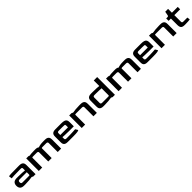

<svg xmlns="http://www.w3.org/2000/svg" viewBox="647 -2740 4846 4846"><g transform="rotate(-45 3069.5 -317.0)"><path d="M189 0Q113 0 79 -35.5Q45 -71 45 -133Q45 -198 80.5 -233Q116 -268 189 -268H240Q315 -268 375 -264Q435 -260 474 -256V-322Q474 -331 472 -340.5Q470 -350 460 -356Q450 -362 426 -362H376Q267 -362 194 -358.5Q121 -355 95 -352L84 -428Q84 -442 160 -445Q236 -448 414 -448H464Q514 -448 541 -434Q568 -420 579.5 -399Q591 -378 593.5 -356.5Q596 -335 596 -320V0H514L475 -20Q433 -13 374 -6.5Q315 0 239 0ZM215 -86H444Q466 -86 470 -90Q474 -94 474 -115V-192H215Q188 -192 177.5 -179Q167 -166 167 -138Q167 -110 179 -98Q191 -86 215 -86Z M711 0V-448H793L818 -436Q847 -441 889 -444.5Q931 -448 989 -448H1039Q1068 -448 1095 -440.5Q1122 -433 1135 -419Q1161 -432 1207 -440Q1253 -448 1327 -448H1377Q1427 -448 1454 -434Q1481 -420 1492.5 -399Q1504 -378 1506.5 -356.5Q1509 -335 1509 -320V0H1387V-322Q1387 -362 1339 -362H1199Q1183 -362 1177 -358Q1171 -354 1171 -340V0H1049V-322Q1049 -362 1001 -362H863Q844 -362 838.5 -358.5Q833 -355 833 -340V0Z M1746 0Q1696 0 1669 -13Q1642 -26 1630.5 -46Q1619 -66 1616.5 -88Q1614 -110 1614 -128V-320Q1614 -335 1616.5 -356.5Q1619 -378 1630.5 -399Q1642 -420 1669.5 -434Q1697 -448 1746 -448H1961Q2027 -448 2064.5 -435.5Q2102 -423 2117.5 -395Q2133 -367 2133 -320V-172H1958Q1868 -172 1811.5 -176Q1755 -180 1736 -181V-126Q1735 -86 1784 -86H1835Q1889 -86 1940.5 -87.5Q1992 -89 2035 -91.5Q2078 -94 2104 -96L2144 -31Q2144 0 1947 0ZM1736 -258H2011V-322Q2011 -342 2006.5 -350Q2002 -358 1980 -360Q1958 -362 1905 -362H1784Q1736 -362 1736 -322Z M2244 0V-448H2326L2366 -428Q2408 -436 2467 -442Q2526 -448 2602 -448H2652Q2702 -448 2729 -434Q2756 -420 2767.5 -399Q2779 -378 2781.5 -356.5Q2784 -335 2784 -320V0H2662V-322Q2662 -362 2614 -362H2396Q2377 -362 2371.5 -358.5Q2366 -355 2366 -340V0Z M3021 0Q2971 0 2944 -13Q2917 -26 2905.5 -46Q2894 -66 2891.5 -88Q2889 -110 2889 -128V-320Q2889 -335 2891.5 -356.5Q2894 -378 2905.5 -399Q2917 -420 2944.5 -434Q2972 -448 3021 -448H3072Q3164 -448 3220.5 -444.5Q3277 -441 3307 -437V-634H3429V0H3347L3308 -20Q3266 -13 3207 -6.5Q3148 0 3071 0ZM3059 -86H3276Q3297 -86 3302 -91Q3307 -96 3307 -116V-355Q3273 -357 3221 -359.5Q3169 -362 3110 -362H3059Q3011 -362 3011 -322V-126Q3011 -86 3059 -86Z M3559 0V-448H3641L3666 -436Q3695 -441 3737 -444.5Q3779 -448 3837 -448H3887Q3916 -448 3943 -440.5Q3970 -433 3983 -419Q4009 -432 4055 -440Q4101 -448 4175 -448H4225Q4275 -448 4302 -434Q4329 -420 4340.5 -399Q4352 -378 4354.5 -356.5Q4357 -335 4357 -320V0H4235V-322Q4235 -362 4187 -362H4047Q4031 -362 4025 -358Q4019 -354 4019 -340V0H3897V-322Q3897 -362 3849 -362H3711Q3692 -362 3686.5 -358.5Q3681 -355 3681 -340V0Z M4594 0Q4544 0 4517 -13Q4490 -26 4478.5 -46Q4467 -66 4464.5 -88Q4462 -110 4462 -128V-320Q4462 -335 4464.5 -356.5Q4467 -378 4478.5 -399Q4490 -420 4517.5 -434Q4545 -448 4594 -448H4809Q4875 -448 4912.5 -435.5Q4950 -423 4965.5 -395Q4981 -367 4981 -320V-172H4806Q4716 -172 4659.5 -176Q4603 -180 4584 -181V-126Q4583 -86 4632 -86H4683Q4737 -86 4788.5 -87.5Q4840 -89 4883 -91.5Q4926 -94 4952 -96L4992 -31Q4992 0 4795 0ZM4584 -258H4859V-322Q4859 -342 4854.5 -350Q4850 -358 4828 -360Q4806 -362 4753 -362H4632Q4584 -362 4584 -322Z M5092 0V-448H5174L5214 -428Q5256 -436 5315 -442Q5374 -448 5450 -448H5500Q5550 -448 5577 -434Q5604 -420 5615.5 -399Q5627 -378 5629.5 -356.5Q5632 -335 5632 -320V0H5510V-322Q5510 -362 5462 -362H5244Q5225 -362 5219.5 -358.5Q5214 -355 5214 -340V0Z M5921 0Q5845 0 5817 -32Q5789 -64 5789 -128V-362H5707V-448H5749Q5768 -448 5776.5 -454Q5785 -460 5789 -478L5809 -585H5911V-448H6119V-362H5911V-127Q5911 -102 5923 -94Q5935 -86 5959 -86H6100L6110 -10Q6089 -7 6046 -3.5Q6003 0 5952 0Z"/></g></svg>

Font: Goldman
Style: Regular
Weight: 400
Designer: Jaikishan Patel
Version: Version 1.000; ttfautohint (v1.8.3)